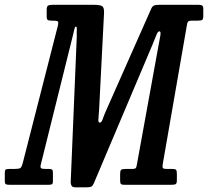

<svg xmlns="http://www.w3.org/2000/svg" viewBox="-73 -770 867 800"><path d="M562 -583 317 -4Q312.5 5 306.8 7.8Q301 10.5 286.5 10.5H242.5Q230 10.5 226.2 5.5Q222.5 0.5 221.5 -9L247 -620Q246 -634 247 -646.5Q248 -659 243 -659Q239.5 -659 237.5 -651Q235.5 -643 232.5 -629.5L97.5 -86.5Q94 -73 97.8 -69.5Q101.5 -66 118.5 -66H131.5Q140.5 -66 144 -63.2Q147.5 -60.5 147.5 -51V-15.5Q147.5 -4.5 143.2 -2.2Q139 0 128 0H-33Q-44.5 0 -48.8 -2.5Q-53 -5 -53 -17V-48.5Q-53 -59 -50.2 -62.5Q-47.5 -66 -37 -66H-15Q6.5 -66 12 -70Q17.5 -74 22 -91.5L168 -662.5Q171.5 -677.5 167.8 -680.8Q164 -684 145 -684H141.5Q130 -684 125.8 -687Q121.5 -690 121.5 -701.5V-729.5Q121.5 -743.5 127.5 -746.8Q133.5 -750 146.5 -750H318Q344 -750 352.8 -744.2Q361.5 -738.5 360.5 -716L340 -314Q338.5 -286.5 337 -272.8Q335.5 -259 343 -259Q350 -259 355 -274Q360 -289 370 -311.5L557 -733.5Q561.5 -744 568.8 -747Q576 -750 592 -750H754Q764.5 -750 769.2 -747Q774 -744 774 -732.5V-704.5Q774 -690.5 769.8 -687.2Q765.5 -684 751 -684H729Q717.5 -684 713 -681.8Q708.5 -679.5 706.5 -669.5L605 -85.5Q603 -73 606 -69.5Q609 -66 624 -66H645Q658.5 -66 661.2 -61.5Q664 -57 664 -43.5V-20Q664 -6 659.2 -3Q654.5 0 640 0H445.5Q434 0 430.8 -3.5Q427.5 -7 427.5 -19V-45Q427.5 -58.5 431.5 -62.2Q435.5 -66 449.5 -66H475.5Q491 -66 493.5 -70.5Q496 -75 498 -88L584.5 -564Q591 -600.5 594.8 -620Q598.5 -639.5 591 -639.5Q584.5 -639.5 579 -625Q573.5 -610.5 562 -583Z"/></svg>

Font: Besley* Condensed Medium
Style: Italic
Weight: 500
Width: 3
Italic angle: -13°
Designer: Owen Earl
Foundry: indestructible type*
Version: Version 3.000; ttfautohint (v1.8.3)